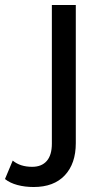

<svg xmlns="http://www.w3.org/2000/svg" viewBox="-112 -550 416 770"><path d="M-92 168 -61 94Q-31 119 17 119Q55 119 75.5 95.5Q96 72 96 26V-530H192V24Q192 106 148 153Q104 200 23 200Q-12 200 -42 192Q-72 184 -92 168Z"/></svg>

Font: Montserrat Alternates Medium
Style: Regular
Weight: 500
Designer: Julieta Ulanovsky
Foundry: Julieta Ulanovsky
Version: Version 7.200